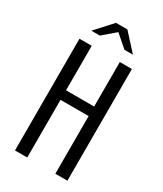

<svg xmlns="http://www.w3.org/2000/svg" viewBox="-194 -848 785 923"><g transform="rotate(30 198.0 -387.0)"><path d="M52 -620H120V-373H276V-620H343V0H276V-320H120V0H52ZM82 -682 166 -774H229L313 -682H266L198 -741L129 -682Z"/></g></svg>

Font: Smooch Sans Medium
Style: Regular
Weight: 500
Designer: Robert E. Leuschke
Foundry: Robert E. Leuschke
Version: Version 1.010; ttfautohint (v1.8.3)